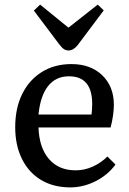

<svg xmlns="http://www.w3.org/2000/svg" viewBox="-20 -799 559 833"><path d="M285 14Q212 14 158.5 -18Q105 -50 75.5 -109Q46 -168 46 -247Q46 -330 76.5 -391.5Q107 -453 162 -487Q217 -521 290 -521Q373 -521 423.5 -472.5Q474 -424 474 -344Q474 -302 460 -246H147Q150 -158 192.5 -109Q235 -60 308 -60Q346 -60 382 -76Q418 -92 446 -120L481 -85Q447 -39 394 -12.5Q341 14 285 14ZM147 -302H377Q380 -322 380 -348Q380 -468 279 -468Q222 -468 188.5 -425.5Q155 -383 147 -302ZM277 -580Q267 -580 258 -585.5Q249 -591 236 -608L127 -753L154 -779L277 -679L404 -779L430 -754L316 -602Q298 -580 277 -580Z"/></svg>

Font: Text Regular
Style: Regular
Weight: 400
Designer: Latin by Veronika Burian and Jose Scaglione. Greek by Irene Vlachou. Cyrillic by Vera Evstafieva.
Foundry: TypeTogether
Version: Version 3.002